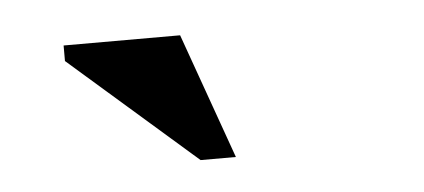

<svg xmlns="http://www.w3.org/2000/svg" viewBox="-28 -720 556 252"><g transform="rotate(-5 250.0 -594.0)"><path d="M274.5 -511.5H228L62 -656.5V-677H215.5Z"/></g></svg>

Font: Newsreader 24pt ExtraBold
Style: Regular
Weight: 800
Designer: Hugues Gentile
Foundry: Production Type
Version: Version 1.003